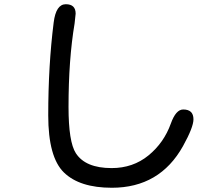

<svg xmlns="http://www.w3.org/2000/svg" viewBox="-20 -841 1040 896"><path d="M333 -777.3 328.1 -731.4Q299.8 -563.5 299.8 -341.8Q299.8 -178.7 334 -126Q378.9 -56.6 501 -56.6Q600.6 -56.6 672.9 -115.7Q745.1 -174.8 777.3 -264.6Q800.8 -330.1 835 -330.1Q882.8 -330.1 882.8 -284.2Q882.8 -247.1 834 -159.2Q725.6 35.2 502 35.2Q351.6 35.2 278.3 -36.1Q205.1 -107.4 205.1 -302.7Q205.1 -535.2 230.5 -736.3Q241.2 -821.3 287.1 -821.3Q333 -821.3 333 -777.3Z"/></svg>

Font: MotoyaLMaru
Style: W3 mono
Weight: 400
Version: Version 1.01